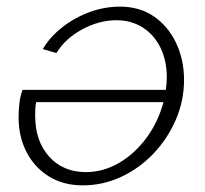

<svg xmlns="http://www.w3.org/2000/svg" viewBox="-20 -549 619 579"><path d="M230 10Q171 10 127.5 -17Q84 -44 60 -90.5Q36 -137 36 -196Q36 -215 38.5 -237.5Q41 -260 48 -278H480Q483 -299 483 -316Q483 -366 464 -405Q445 -444 410.5 -466Q376 -488 331 -488Q279 -488 228 -460.5Q177 -433 150 -389L109 -401Q131 -438 168 -467Q205 -496 250 -512.5Q295 -529 342 -529Q401 -529 444 -499.5Q487 -470 511 -419.5Q535 -369 535 -308Q535 -245 510 -187.5Q485 -130 442.5 -85.5Q400 -41 345 -15.5Q290 10 230 10ZM239 -30Q291 -30 338.5 -57.5Q386 -85 421.5 -133Q457 -181 473 -241H89Q87 -231 86.5 -220.5Q86 -210 86 -201Q86 -124 128 -77Q170 -30 239 -30Z"/></svg>

Font: Raleway Light
Style: Italic
Weight: 300
Italic angle: -12°
Designer: Matt McInerney, Pablo Impallari, Rodrigo Fuenzalida
Foundry: Matt McInerney, Pablo Impallari, Rodrigo Fuenzalida
Version: Version 4.026